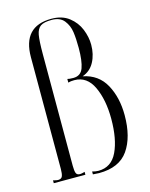

<svg xmlns="http://www.w3.org/2000/svg" viewBox="-121 -881 756 968"><g transform="rotate(-15 257.0 -397.0)"><path d="M242 8V-7Q259 -2 274 -2Q342 -2 373 -67.5Q404 -133 404 -239Q404 -338 372 -406.5Q340 -475 274 -475Q255 -475 242 -471V-490Q251 -487 273 -487Q312 -487 325 -523Q338 -559 338 -626Q338 -675 333 -710Q328 -745 307 -771.5Q286 -798 242 -798Q202 -798 184 -785.5Q166 -773 160.5 -742.5Q155 -712 155 -643V-60Q155 -34 159.5 -22Q164 -10 180 -10Q188 -10 205 -15V0H40V-15Q57 -10 65 -10Q83 -10 88 -22.5Q93 -35 93 -60V-643Q93 -804 242 -804Q298 -804 334 -776Q370 -748 386.5 -707Q403 -666 403 -626Q403 -575 382 -536Q361 -497 320 -483Q400 -467 437 -399Q474 -331 474 -239Q474 -125 427 -57.5Q380 10 274 10Q262 10 242 8Z"/></g></svg>

Font: Viaoda Libre
Style: Regular
Weight: 400
Designer: Gydient
Version: Version 2.000